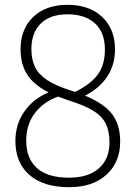

<svg xmlns="http://www.w3.org/2000/svg" viewBox="-20 -769 564 798"><path d="M267.5 9Q160.5 9 102.2 -42Q44 -93 44 -183.5Q44 -252 81.2 -305.5Q118.5 -359 182 -385Q120 -416.5 92.8 -459.5Q65.5 -502.5 65.5 -564.5Q65.5 -648.5 118.2 -698.8Q171 -749 260.5 -749Q351 -749 404.5 -698.8Q458 -648.5 458 -563.5Q458 -499.5 425.5 -450.5Q393 -401.5 333.5 -371.5Q413 -338.5 446.2 -294.2Q479.5 -250 479.5 -180.5Q479.5 -95 422.5 -43Q365.5 9 267.5 9ZM276.5 -392Q284.5 -389.5 292 -387Q356.5 -418.5 386.2 -458.8Q416 -499 416 -563Q416 -634 374.8 -671.8Q333.5 -709.5 260.5 -709.5Q188 -709.5 149.2 -671Q110.5 -632.5 110.5 -565.5Q110.5 -522.5 125.2 -491.2Q140 -460 176 -436.2Q212 -412.5 276.5 -392ZM89 -184.5Q89 -111 133 -70.8Q177 -30.5 267.5 -30.5Q346 -30.5 390.5 -69Q435 -107.5 435 -177.5Q435 -223.5 419.5 -255Q404 -286.5 367.2 -309Q330.5 -331.5 266 -351.5Q242 -359.5 221 -367.5Q160 -345.5 124.5 -298.2Q89 -251 89 -184.5Z"/></svg>

Font: Encode Sans Condensed Condensed ExtraLight
Style: Regular
Weight: 200
Width: 3
Designer: Multiple Designers
Foundry: Impallari Type
Version: Version 3.000; ttfautohint (v1.8.3) -l 8 -r 50 -G 200 -x 14 